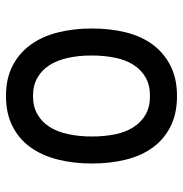

<svg xmlns="http://www.w3.org/2000/svg" viewBox="-5 -595 610 640"><g transform="rotate(90 300.0 -275.0)"><path d="M300 10Q242 10 200 -11.5Q158 -33 130 -71Q102 -109 88.5 -161.5Q75 -214 75 -276Q75 -338 88 -390Q101 -442 129 -479.5Q157 -517 199.5 -538.5Q242 -560 300 -560Q359 -560 401.5 -538.5Q444 -517 471.5 -479.5Q499 -442 512 -390Q525 -338 525 -276Q525 -214 511.5 -161.5Q498 -109 470.5 -71Q443 -33 400.5 -11.5Q358 10 300 10ZM300 -80Q335 -80 360.5 -94.5Q386 -109 402.5 -134.5Q419 -160 427 -196.5Q435 -233 435 -276Q435 -319 427.5 -354.5Q420 -390 403.5 -415.5Q387 -441 361.5 -455.5Q336 -470 300 -470Q264 -470 238.5 -455.5Q213 -441 196.5 -415.5Q180 -390 172.5 -354Q165 -318 165 -275Q165 -232 173 -196Q181 -160 197.5 -134.5Q214 -109 239.5 -94.5Q265 -80 300 -80Z"/></g></svg>

Font: Maple Mono Normal
Style: Regular
Weight: 400
Monospace: yes
Designer: subframe7536
Version: Version 7.000